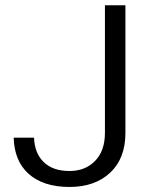

<svg xmlns="http://www.w3.org/2000/svg" viewBox="-20 -724 592 746"><path d="M387.7 -703.6H467.3V-207.5Q467.3 -108.4 408.2 -53.2Q349.1 2.4 250 2.4Q147 2.4 89.8 -49.8Q35.6 -99.6 33.2 -189H112.3Q114.3 -130.4 147.9 -96.2Q183.6 -59.6 250 -59.6Q311 -59.6 349.1 -98.4Q387.2 -137.2 387.7 -206.1Z"/></svg>

Font: Vazir Light
Style: Light
Weight: 300
Designer: Saber Rastikerdar
Foundry: Saber Rastikerdar
Version: Version 30.0.0